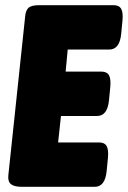

<svg xmlns="http://www.w3.org/2000/svg" viewBox="-20 -720 493 740"><path d="M65 0Q35 0 22.5 -10Q10 -20 12 -43L77 -657Q79 -680 90 -690Q101 -700 131 -700H418Q439 -700 447 -686Q455 -672 452 -640L447 -589Q441 -529 401 -529H241L233 -444H371Q392 -444 400 -430Q408 -416 405 -384L400 -333Q394 -273 354 -273H215L204 -171H362Q383 -171 391 -157Q399 -143 396 -111L391 -60Q385 0 345 0Z"/></svg>

Font: Asap Condensed Condensed Black
Style: Italic
Weight: 900
Width: 3
Italic angle: -6°
Designer: Pablo Cosgaya
Foundry: Omnibus-Type
Version: Version 3.001; ttfautohint (v1.8.4.7-5d5b)